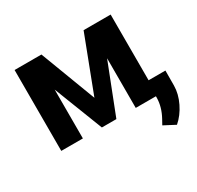

<svg xmlns="http://www.w3.org/2000/svg" viewBox="-156 -707 1112 1086"><g transform="rotate(-30 400.5 -164.0)"><path d="M376 -166.5 514.2 -528.3H690.9V0H549.8V-324.2L423.3 0H328.6L204.6 -318.8V0H63.5V-528.3H238.8ZM704.1 199.2 630.4 160.6 647.9 128.9Q680.7 69.3 681.6 10.3V-99.1H800.8L800.3 -1.5Q799.8 52.7 772.9 107.9Q746.1 163.1 704.1 199.2Z"/></g></svg>

Font: RobotoInd
Style: Bold
Weight: 700
Designer: Google
Version: Version 2.001150; 2014